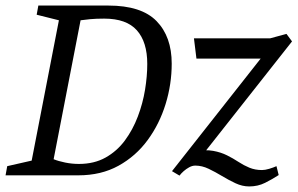

<svg xmlns="http://www.w3.org/2000/svg" viewBox="-28 -631 1071 691"><path d="M-8 0 -2 -33 86 -53 184 -558 104 -578 110 -611H362Q481 -611 535.5 -555Q590 -499 590 -402Q590 -328 568 -256.5Q546 -185 503.5 -127Q461 -69 398.5 -34.5Q336 0 254 0ZM256 -41Q311 -41 352 -64Q393 -87 421.5 -125.5Q450 -164 468 -211.5Q486 -259 494 -308Q502 -357 502 -401Q502 -480 464.5 -522Q427 -564 347 -564Q318 -564 296.5 -562Q275 -560 262 -558L165 -58Q182 -51 206.5 -46Q231 -41 256 -41ZM869 40Q844 40 819.5 28.5Q795 17 771 2.5Q747 -12 723 -23.5Q699 -35 675 -35Q664 -35 653 -29Q642 -23 633 -15Q624 -7 618 1L591 -15L910 -420H679L670 -493H944L1003 -509L1023 -482L691 -61L675 -87Q712 -93 739.5 -88Q767 -83 789 -72Q811 -61 830 -48.5Q849 -36 869.5 -27.5Q890 -19 915 -19Q926 -19 941 -23.5Q956 -28 967 -33L975 -1Q952 14 926 27Q900 40 869 40Z"/></svg>

Font: Manuale
Style: Italic
Weight: 400
Italic angle: -11°
Designer: Eduardo Tunni / Pablo Cosgaya
Foundry: Eduardo Tunni / Pablo Cosgaya
Version: Version 1.002